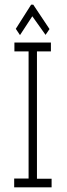

<svg xmlns="http://www.w3.org/2000/svg" viewBox="-20 -806 290 826"><path d="M41 0V-38H103V-585H42V-623H199V-585H139V-37H202V0ZM66 -655 48 -682 114 -786H123L193 -681L176 -656L119 -736Z"/></svg>

Font: Inconsolata UltraCondensed Light
Style: Regular
Weight: 300
Width: 1
Monospace: yes
Designer: Raph Levien, Cyreal, Brenton Simpson
Foundry: Raph Levien, Cyreal, Google
Version: Version 3.001; ttfautohint (v1.8.2.53-6de2)